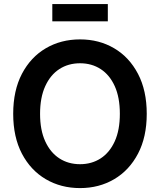

<svg xmlns="http://www.w3.org/2000/svg" viewBox="-20 -936 805 966"><path d="M382.8 10.3Q286.6 10.3 210.4 -34.4Q134.3 -79.1 90.3 -162.8Q46.4 -246.6 46.4 -363.3Q46.4 -480.5 90.3 -564.5Q134.3 -648.4 210.4 -693.1Q286.6 -737.8 382.8 -737.8Q478.5 -737.8 554.4 -693.1Q630.4 -648.4 674.3 -564.5Q718.3 -480.5 718.3 -363.3Q718.3 -246.6 674.3 -162.8Q630.4 -79.1 554.4 -34.4Q478.5 10.3 382.8 10.3ZM382.8 -109.9Q441.4 -109.9 486.6 -139.2Q531.7 -168.5 557.4 -225.1Q583 -281.7 583 -363.3Q583 -445.8 557.4 -502.4Q531.7 -559.1 486.6 -588.4Q441.4 -617.7 382.8 -617.7Q323.7 -617.7 278.6 -588.4Q233.4 -559.1 207.5 -502.2Q181.6 -445.3 181.6 -363.3Q181.6 -281.7 207.5 -225.1Q233.4 -168.5 278.6 -139.2Q323.7 -109.9 382.8 -109.9ZM522.5 -915.5V-828.6H243.2V-915.5Z"/></svg>

Font: V-Inter
Style: SemiBold-600
Weight: 600
Designer: Rasmus Andersson
Foundry: rsms
Version: Version 4.000;git-4146feb